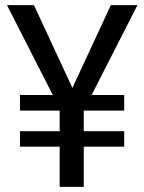

<svg xmlns="http://www.w3.org/2000/svg" viewBox="-20 -731 565 751"><path d="M263.2 -387.2 413.6 -710.9H517.6L338.4 -359.4H465.8V-298.3H307.6V-217.8H465.8V-157.2H307.6V0H213.4V-157.2H58.1V-217.8H213.4V-298.3H58.1V-359.4H186.5L7.3 -710.9H112.8Z"/></svg>

Font: MAUL
Style: Regular
Weight: 400
Designer: MAUL
Version: Version 1.0; 2020; ttfautohint (v1.8.3)